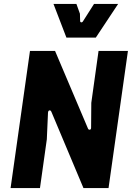

<svg xmlns="http://www.w3.org/2000/svg" viewBox="-20 -960 680 980"><path d="M34 0 133 -700H261L429 -304Q432 -297 438.5 -298Q445 -299 445 -308L446 -435L483 -700H633L534 0H406L242 -390Q238 -398 232 -396.5Q226 -395 225 -385L219 -249L184 0ZM319 -768 253 -940H370L388 -890L389 -853Q389 -847 394.5 -846Q400 -845 404 -852L460 -940H583L469 -768Z"/></svg>

Font: Finlandica
Style: Bold Italic
Weight: 700
Italic angle: -8°
Designer: Niklas Ekholm, Juho Hiilivirta, Jaakko Suomalainen
Foundry: Helsinki Type Studio
Version: Version 1.064; ttfautohint (v1.8.4.7-5d5b)